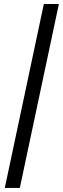

<svg xmlns="http://www.w3.org/2000/svg" viewBox="-20 -725 314 960"><path d="M3.9 214.8 199.2 -705.1H274.4L79.1 214.8Z"/></svg>

Font: Crimson Pro ExtraLight SemiBold
Style: Italic
Weight: 600
Italic angle: -12°
Version: Version 1.002